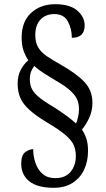

<svg xmlns="http://www.w3.org/2000/svg" viewBox="-20 -780 505 914"><path d="M236 114Q158 114 119.5 83Q81 52 81 -1Q81 -42 100.5 -56Q120 -70 138 -70Q138 -36 149 -4Q160 28 183 48Q206 68 243 68Q291 68 316 38Q341 8 341 -38Q341 -65 331.5 -88Q322 -111 292 -137Q262 -163 199 -200Q150 -230 120 -257Q90 -284 77 -313.5Q64 -343 64 -382Q64 -419 78.5 -447Q93 -475 115 -493Q100 -515 91.5 -540.5Q83 -566 83 -601Q83 -677 128 -718.5Q173 -760 243 -760Q313 -760 348 -729.5Q383 -699 383 -659Q383 -600 322 -600Q322 -643 303 -678Q284 -713 239 -713Q197 -713 172.5 -686.5Q148 -660 148 -613Q148 -578 161.5 -555Q175 -532 201.5 -513.5Q228 -495 268 -473Q347 -428 383.5 -388Q420 -348 420 -291Q420 -252 405 -219.5Q390 -187 370 -163Q383 -144 391 -120.5Q399 -97 399 -61Q399 -12 380.5 27.5Q362 67 325.5 90.5Q289 114 236 114ZM342 -192Q347 -204 351.5 -222.5Q356 -241 356 -261Q356 -284 348 -304.5Q340 -325 316.5 -347Q293 -369 248 -395Q218 -413 191 -430Q164 -447 143 -466Q135 -456 128.5 -440.5Q122 -425 122 -402Q122 -375 133 -354.5Q144 -334 171 -313Q198 -292 247 -263Q278 -243 302.5 -224.5Q327 -206 342 -192Z"/></svg>

Font: Noto Serif Tamil Condensed
Style: Regular
Weight: 400
Width: 3
Designer: Indian Type Foundry, Tom Grace, and the Monotype Design Team
Foundry: Monotype Imaging Inc.
Version: Version 2.004; ttfautohint (v1.8.4.7-5d5b)